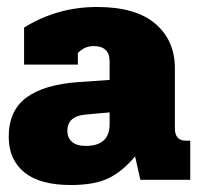

<svg xmlns="http://www.w3.org/2000/svg" viewBox="-20 -515 570 550"><path d="M5 -123Q5 -198 55.5 -235.5Q106 -273 206 -280L294 -286V-339Q294 -383 248 -383Q222 -383 203 -363V-330H49V-436Q144 -495 258 -495Q369 -495 425 -447Q481 -399 481 -319V-147Q481 -112 513 -112H525V0H382L367 -67Q329 -22 289 -3.5Q249 15 183 15Q94 15 49.5 -21.5Q5 -58 5 -123ZM294 -159V-193L227 -187Q173 -183 173 -140Q173 -120 186.5 -108.5Q200 -97 225 -97Q294 -97 294 -159Z"/></svg>

Font: Pridi
Style: Bold
Weight: 700
Designer: Katatrad Team
Foundry: CadsonDemak
Version: Version 1.001